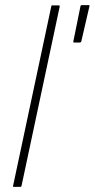

<svg xmlns="http://www.w3.org/2000/svg" viewBox="-20 -729 369 749"><path d="M31 -4 180 -704Q180 -708 183 -708H209Q213 -708 213 -704L64 -4Q63 0 59 0H33Q30 0 31 -4ZM268 -563Q267 -563 266.5 -564Q266 -565 266 -567L294 -705Q294 -707 295.5 -708Q297 -709 299 -709H327Q329 -709 329 -708Q329 -707 329 -705L297 -567Q296 -565 294.5 -564Q293 -563 291 -563Z"/></svg>

Font: Glory Thin Thin
Style: Italic
Weight: 250
Italic angle: -12°
Version: Version 1.011